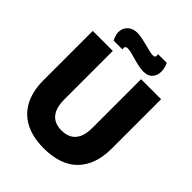

<svg xmlns="http://www.w3.org/2000/svg" viewBox="-236 -959 1099 1099"><g transform="rotate(45 313.5 -409.5)"><path d="M313 14Q256 14 211 1Q166 -12 133.5 -36Q101 -60 79.5 -93.5Q58 -127 47.5 -169Q37 -211 37 -260V-660H199V-268Q199 -217 214 -186.5Q229 -156 254.5 -143Q280 -130 313 -130Q347 -130 372.5 -143Q398 -156 413 -186Q428 -216 428 -268V-660H590V-260Q590 -130 520 -58Q450 14 313 14ZM406 -700Q388 -700 365.5 -704.5Q343 -709 321 -715.5Q299 -722 280.5 -726.5Q262 -731 251 -731Q235 -731 232 -722.5Q229 -714 232 -705H161Q142 -739 145.5 -768Q149 -797 170.5 -815Q192 -833 226 -833Q244 -833 265.5 -828.5Q287 -824 308.5 -818.5Q330 -813 348 -808.5Q366 -804 377 -804Q393 -804 395.5 -812Q398 -820 395 -830H466Q481 -798 479.5 -768Q478 -738 460 -719Q442 -700 406 -700Z"/></g></svg>

Font: Bricolage Grotesque 96pt ExtraBold
Style: Regular
Weight: 800
Designer: Mathieu Triay
Foundry: Atelier Triay
Version: Version 1.001;gftools[0.9.33.dev8+g029e19f]